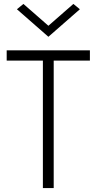

<svg xmlns="http://www.w3.org/2000/svg" viewBox="-20 -956 491 976"><path d="M14 -648H198V0H253V-648H437V-700H14ZM226 -825 99 -936 66 -909 226 -769 386 -909 353 -936Z"/></svg>

Font: Jost Light
Style: Regular
Weight: 300
Version: Version 3.710